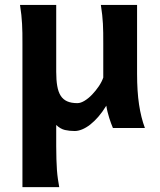

<svg xmlns="http://www.w3.org/2000/svg" viewBox="-20 -518 648 777"><path d="M437 0Q433.6 -7.8 429.7 -18.3Q425.8 -28.8 422.1 -40.5Q418.5 -52.2 415.3 -64.9Q412.1 -77.6 410.2 -90.3Q395 -65.4 378.4 -46.1Q361.8 -26.9 345.2 -13.9Q328.6 -1 312.5 5.6Q296.4 12.2 282.2 12.2Q261.2 12.2 242.9 8.1Q224.6 3.9 207.5 -12.2V73.2Q207.5 102.5 208.3 126.2Q209 149.9 210.4 169.9Q211.9 189.9 214.4 206.8Q216.8 223.6 219.7 239.3H70.8V-341.8Q70.8 -365.2 70.6 -384.3Q70.3 -403.3 69.3 -421.1Q68.4 -439 66.4 -457.5Q64.5 -476.1 61 -498H207.5V-227.1Q207.5 -193.8 211.7 -169.9Q215.8 -146 225.6 -130.6Q235.4 -115.2 252 -107.9Q268.6 -100.6 293 -100.6Q306.6 -100.6 322.5 -110.4Q338.4 -120.1 353 -135.5Q367.7 -150.9 379.9 -168.9Q392.1 -187 397.9 -204.1V-341.8Q397.9 -365.7 397.7 -385Q397.5 -404.3 396.5 -421.9Q395.5 -439.5 393.6 -457.5Q391.6 -475.6 388.2 -498H534.7V-219.7Q534.7 -148.4 542.7 -95Q550.8 -41.5 566.4 0Z"/></svg>

Font: Andika New Basic
Style: Bold
Weight: 700
Designer: Victor Gaultney, Annie Olsen, Pablo Ugerman
Foundry: SIL International
Version: Version 5.500; ttfautohint (v1.8.3)